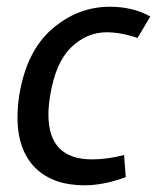

<svg xmlns="http://www.w3.org/2000/svg" viewBox="-20 -536 471 571"><path d="M354 -9Q287 15 233.5 15Q180 15 142 0Q57 -34 37 -131Q32 -157 32 -187Q32 -217 37 -251Q58 -383 134.5 -449.5Q211 -516 307 -516Q375 -516 427 -487L389 -423Q340 -440 297 -440Q238 -440 191.5 -395Q145 -350 129 -251Q124 -220 124 -195Q124 -62 254 -62Q299 -62 349 -75Z"/></svg>

Font: Rambla
Style: Italic
Weight: 400
Italic angle: -12°
Designer: Martin Sommaruga
Foundry: Martin Sommaruga
Version: Version 1.001